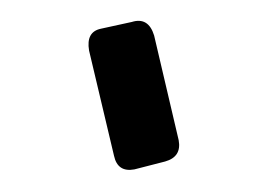

<svg xmlns="http://www.w3.org/2000/svg" viewBox="-20 -836 249 180"><path d="M124.5 -802.7 147.5 -704.6Q150.4 -689 134.8 -684.6L106 -677.2Q90.3 -674.3 86.9 -689.9L63.5 -788.6Q60.5 -806.2 74.7 -809.1L103.5 -815.4Q119.1 -820.3 124.5 -802.7Z"/></svg>

Font: GOSTRUS
Style: type_B
Weight: 400
Designer: Юрий и Татьяна Кривогуз
Version: Version 02.00